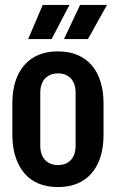

<svg xmlns="http://www.w3.org/2000/svg" viewBox="-20 -749 469 777"><path d="M214 8Q170 8 135.5 -6.5Q101 -21 78 -48.5Q55 -76 42.5 -115Q30 -154 30 -203V-330Q30 -396 51.5 -443Q73 -490 114 -515.5Q155 -541 214 -541Q259 -541 293.5 -526.5Q328 -512 351.5 -484.5Q375 -457 387 -418Q399 -379 399 -330V-203Q399 -138 377.5 -90.5Q356 -43 315 -17.5Q274 8 214 8ZM214 -81Q238 -81 254 -91Q270 -101 278 -118.5Q286 -136 286 -158V-374Q286 -397 278 -414.5Q270 -432 254 -442Q238 -452 215 -452Q192 -452 175.5 -442Q159 -432 151 -414.5Q143 -397 143 -374V-158Q143 -136 151 -118.5Q159 -101 175.5 -91Q192 -81 214 -81ZM94 -591 153 -729H261L189 -591ZM239 -591 304 -729H413L336 -591Z"/></svg>

Font: Hubot Sans Condensed SemiBold
Style: Regular
Weight: 600
Width: 3
Designer: Deni Anggara
Foundry: GitHub, Inc., Subsidiary of Microsoft Corporation
Version: Version 2.000